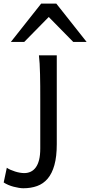

<svg xmlns="http://www.w3.org/2000/svg" viewBox="-113 -801 494 1051"><path d="M197.8 -12.2Q197.8 56.2 184.8 102.5Q171.9 148.9 147.9 177Q124 205.1 90.1 217.3Q56.2 229.5 14.6 229.5Q4.4 229.5 -9.5 227.3Q-23.4 225.1 -38.3 221.2Q-53.2 217.3 -67.6 211.2Q-82 205.1 -92.8 197.8L-75.7 117.2Q-67.9 123 -55.7 128.4Q-43.5 133.8 -30.3 137.9Q-17.1 142.1 -3.9 144.3Q9.3 146.5 19.5 146.5Q39.1 146.5 55.2 138.9Q71.3 131.3 83 115.2Q94.7 99.1 101.1 73.7Q107.4 48.3 107.4 12.2V-258.8Q107.4 -294.4 107.2 -329.1Q106.9 -363.8 106.2 -394.8Q105.5 -425.8 104 -452.4Q102.5 -479 100.1 -498H197.8ZM-53.7 -571.3 112.3 -781.2H195.3L361.3 -571.3H288.1L153.8 -708L19.5 -571.3Z"/></svg>

Font: Andika
Style: Regular
Weight: 400
Designer: Victor Gaultney, Annie Olsen, Julie Remington, Don Collingsworth, Eric Hays
Foundry: SIL International
Version: Version 1.001